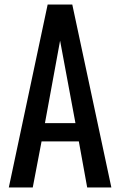

<svg xmlns="http://www.w3.org/2000/svg" viewBox="-20 -830 532 850"><path d="M19 0 191 -810H300L473 0H366L329 -204H164L125 0ZM179 -285H314L246 -650Z"/></svg>

Font: Oswald
Style: Regular
Weight: 400
Designer: Vernon Adams
Foundry: Vernon Adams
Version: Version 4.103; ttfautohint (v1.8.3)